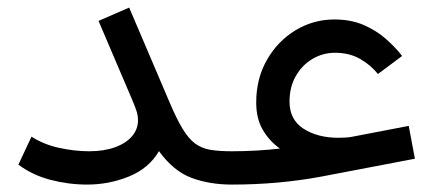

<svg xmlns="http://www.w3.org/2000/svg" viewBox="-20 -497 1188 517"><path d="M605 -89.7H604.5Q570.4 -89.7 546.9 -93.5Q523.4 -97.4 505.6 -110.4Q487.8 -123.5 471.5 -150.5Q455.1 -177.6 435.7 -223.6L327.8 -476.6L245.3 -440.7L334.8 -231Q344.2 -209.3 347.9 -197.1Q351.6 -184.9 351.6 -173.5Q351.6 -148.9 335.3 -129.9Q319 -111 289.4 -100.4Q259.8 -89.7 220.2 -89.7Q181.1 -89.7 139.4 -98.8Q97.8 -107.8 64.8 -129L29.5 -53.7Q67.4 -25.4 116 -12.7Q164.7 0 214.5 0Q273.9 0 327.5 -21.9Q381 -43.7 408.1 -90Q447.2 -36.2 495.7 -18.1Q544.2 0 604.5 0H605Z M759.6 -223.4Q759.6 -262.8 776.6 -292.4Q793.6 -322 821.5 -338.4Q849.4 -354.9 882 -354.9Q921.2 -354.9 950.3 -338Q979.3 -321.1 997.6 -297.7L1062.8 -346.3Q1044.3 -370.2 1018.6 -392.7Q992.9 -415.2 958.8 -429.9Q924.7 -444.6 880.5 -444.6Q823.9 -444.6 775.8 -415.5Q727.7 -386.4 698.8 -335.8Q669.9 -285.3 669.9 -220.9Q669.9 -177.8 687.7 -147.2Q705.6 -116.7 733.8 -97Q704.2 -93.4 670.8 -91.6Q637.4 -89.7 605 -89.7Q586.2 -89.7 573.2 -76.6Q560.2 -63.5 560.2 -45.1Q560.2 -26.7 573.2 -13.3Q586.2 0 605 0Q667.1 0 727.7 -5.4Q788.3 -10.9 843.1 -21.1L1097.2 -69.6L1080.6 -158L926.3 -128.4Q918.3 -127 909.3 -126.5Q900.3 -126 891.3 -126Q835.3 -126 797.4 -150.3Q759.6 -174.6 759.6 -223.4Z"/></svg>

Font: Estedad-VF-FD Black
Style: Regular
Weight: 900
Designer: Amin Abedi
Version: Version 4.000